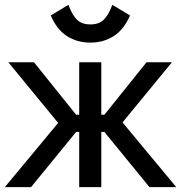

<svg xmlns="http://www.w3.org/2000/svg" viewBox="-32 -770 746 790"><path d="M384.8 0H293.9V-513.7H384.8ZM583 0 397.5 -227.1 453.6 -288.6 693.4 0ZM339.4 -297.9H397.5L570.8 -513.7H675.3L439.9 -227.1H339.4ZM95.7 0H-12.2L227.5 -288.6L281.2 -227.1ZM339.4 -297.9V-227.1H237.8L2.4 -513.7H107.9L281.2 -297.9ZM339.8 -669.4Q373.5 -669.4 393.6 -687.7Q413.6 -706.1 430.2 -750L502.9 -706.5Q478 -648.4 436 -621.6Q394 -594.7 339.8 -594.7Q285.2 -594.7 243.4 -621.6Q201.7 -648.4 176.8 -706.5L249.5 -750Q266.1 -706.1 286.1 -687.7Q306.2 -669.4 339.8 -669.4Z"/></svg>

Font: RobotoFlex
Style: Regular
Weight: 400
Designer: Berlow after Robertson
Foundry: Google
Version: Version 2.136